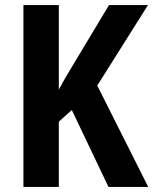

<svg xmlns="http://www.w3.org/2000/svg" viewBox="-20 -734 602 754"><path d="M562 0 362 -398 561 -714H408L265 -476C243 -440 225 -409 211 -382V-714H72V0H211V-256L262 -302L406 0Z"/></svg>

Font: Noto Sans Display SemiCondensed
Style: Bold
Weight: 700
Width: 4
Designer: Monotype Design Team
Foundry: Monotype Imaging Inc.
Version: Version 1.900